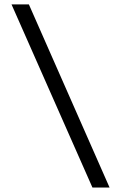

<svg xmlns="http://www.w3.org/2000/svg" viewBox="-20 -834 540 854"><path d="M108.4 -814.5H31.2L391.1 0H467.3Z"/></svg>

Font: HeadlandOne
Style: Regular
Weight: 400
Designer: Gary Lonergan
Foundry: Sorkin Type Co.
Version: Version 1.002